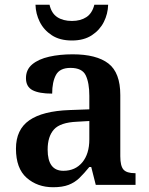

<svg xmlns="http://www.w3.org/2000/svg" viewBox="-20 -776 626 806"><path d="M203 10Q137 10 92 -29.5Q47 -69 47 -152Q47 -232 103 -271Q159 -310 272 -314L355 -317V-374Q355 -428 340 -459.5Q325 -491 276 -491Q231 -491 215 -461.5Q199 -432 199 -383Q144 -383 116.5 -397.5Q89 -412 89 -448Q89 -484 115.5 -506Q142 -528 186.5 -538Q231 -548 285 -548Q385 -548 435 -509.5Q485 -471 485 -377V-120Q485 -79 498.5 -64Q512 -49 546 -49H549V0H382L363 -75H355Q333 -48 313.5 -29Q294 -10 268 0Q242 10 203 10ZM246 -59Q296 -59 325.5 -94.5Q355 -130 355 -191V-268L303 -265Q233 -262 206.5 -232.5Q180 -203 180 -148Q180 -59 246 -59ZM282 -606Q231 -606 197.5 -628Q164 -650 147 -684Q130 -718 129 -756H188Q196 -720 220.5 -704Q245 -688 282 -688Q318 -688 342.5 -704Q367 -720 376 -756H434Q433 -718 416 -684Q399 -650 365.5 -628Q332 -606 282 -606Z"/></svg>

Font: Noto Serif Telugu SemiBold
Style: Regular
Weight: 600
Designer: Jelle Bosma - Monotype Design Team
Foundry: Monotype Imaging Inc.
Version: Version 2.005; ttfautohint (v1.8.4.7-5d5b)